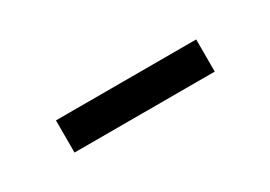

<svg xmlns="http://www.w3.org/2000/svg" viewBox="-16 -419 422 300"><g transform="rotate(-30 195.5 -269.0)"><path d="M69 -240V-298H322V-240Z"/></g></svg>

Font: Chivo Medium Thin
Style: Regular
Weight: 250
Version: Version 2.002